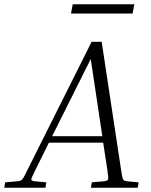

<svg xmlns="http://www.w3.org/2000/svg" viewBox="-63 -875 705 895"><path d="M153 -25 149 0H-43L-39 -25L17 -30Q28 -31 34 -33.5Q40 -36 46 -46Q52 -56 63 -79L364 -680H411L502 -79Q507 -45 511 -38.5Q515 -32 529 -30L583 -25L579 0H361L365 -25L421 -30Q438 -32 440.5 -38.5Q443 -45 438 -79L418 -210H165L100 -79Q83 -45 83 -38.5Q83 -32 99 -30ZM180 -240H414L360 -600ZM563 -855 555 -812H268L276 -855Z"/></svg>

Font: Inria Serif Light
Style: Italic
Weight: 300
Italic angle: -10°
Designer: Black Foundry Team
Foundry: Black Foundry
Version: Version 1.000; ttfautohint (v1.8.3)